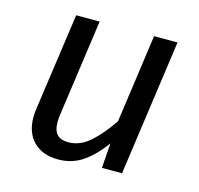

<svg xmlns="http://www.w3.org/2000/svg" viewBox="-84 -617 745 719"><g transform="rotate(15 288.0 -257.5)"><path d="M70 -118Q70 -135 73 -153L126 -527H217L165 -157Q162 -139 162 -124Q162 -90 176.5 -75Q191 -60 220 -60Q265 -60 303.5 -94Q342 -128 380 -184L428 -527H519L445 0H367L374 -97Q335 -43 293.5 -15.5Q252 12 200 12Q139 12 104.5 -22.5Q70 -57 70 -118Z"/></g></svg>

Font: Fira Sans
Style: Italic
Weight: 400
Italic angle: -8°
Designer: bBox Type GmbH & Carrois Corporate GbR & Edenspiekermann AG
Foundry: bBox Type GmbH & Carrois Corporate GbR & Edenspiekermann AG
Version: Version 4.301